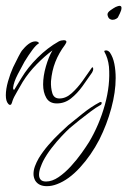

<svg xmlns="http://www.w3.org/2000/svg" viewBox="-24 -356 473 659"><path d="M10 4Q7 4 4 0Q-4 -9 -4 -29Q-4 -50 3.5 -76.5Q11 -103 21 -125Q31 -146 39.5 -162Q48 -178 51 -182Q62 -196 74 -205Q86 -214 98 -214Q104 -214 107.5 -211Q111 -208 108 -206Q100 -202 87 -184.5Q74 -167 60 -144Q51 -128 37 -101Q23 -74 21 -55Q21 -47 25 -48L50 -89Q71 -124 105 -158Q139 -192 178 -214Q182 -216 186.5 -217Q191 -218 195 -218Q204 -218 204 -212Q204 -210 199 -202Q178 -174 166 -143.5Q154 -113 151 -77Q150 -55 155.5 -36.5Q161 -18 180 -18Q202 -18 222 -36Q242 -54 259.5 -78.5Q277 -103 290 -122Q292 -125 293 -125Q296 -125 296 -119Q296 -114 292 -107Q277 -85 259 -60Q241 -35 219.5 -18Q198 -1 171 -1Q146 -1 135 -20Q124 -39 124 -66Q124 -95 133.5 -128Q143 -161 156 -183Q130 -164 102 -135.5Q74 -107 54 -75Q47 -62 35 -42Q23 -22 19 -10Q18 -6 17 -3.5Q16 -1 15 1Q14 4 10 4ZM362 -288Q357 -288 352 -291.5Q347 -295 345 -305Q344 -313 355.5 -321Q367 -329 373 -332Q378 -334 381 -335Q384 -336 386 -336Q393 -336 393 -329Q393 -321 387.5 -310Q382 -299 382 -299Q381 -295 375 -291.5Q369 -288 362 -288ZM137 283Q109 283 97 264Q91 253 91 241Q91 228 96 214.5Q101 201 109 187Q123 164 142 142Q161 120 180 102Q199 84 210 74Q231 57 259.5 34Q288 11 318 -5Q320 -6 322 -6Q325 -6 325 -3Q325 3 320 5Q307 12 287.5 26.5Q268 41 248.5 56.5Q229 72 215 84Q205 93 188 111Q171 129 153.5 151.5Q136 174 124 197Q120 205 115 218.5Q110 232 110 244Q110 254 115.5 260.5Q121 267 134 267Q155 267 177 252Q199 237 219.5 214.5Q240 192 256 169.5Q272 147 282 131Q317 72 336 3.5Q355 -65 350 -127Q347 -156 334 -179V-180Q334 -183 340 -183Q347 -183 353 -176Q364 -160 368.5 -137Q373 -114 373 -88Q373 -40 358 15.5Q343 71 317 123Q289 177 250.5 219Q212 261 172 276Q154 283 137 283Z"/></svg>

Font: Waterfall
Style: Regular
Weight: 400
Designer: Robert E. Leuschke
Foundry: Robert E. Leuschke
Version: Version 1.010; ttfautohint (v1.8.3)